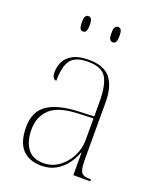

<svg xmlns="http://www.w3.org/2000/svg" viewBox="-139 -821 752 915"><g transform="rotate(20 237.0 -363.5)"><path d="M182 10Q119 10 85 -26.5Q51 -63 51 -139Q51 -217 103.5 -253.5Q156 -290 264 -294L339 -297V-371Q339 -452 316.5 -492Q294 -532 223 -532Q158 -532 134.5 -499Q111 -466 111 -395Q89 -395 89 -432Q89 -460 101.5 -485Q114 -510 143.5 -526Q173 -542 224 -542Q300 -542 333.5 -500.5Q367 -459 367 -379V-97Q367 -60 371 -41.5Q375 -23 386.5 -16.5Q398 -10 422 -10H427V0H341V-114H339Q328 -83 307 -54.5Q286 -26 254.5 -8Q223 10 182 10ZM186 -5Q230 -5 264.5 -30Q299 -55 319 -94.5Q339 -134 339 -178V-287L263 -284Q162 -280 120.5 -240.5Q79 -201 79 -136Q79 -78 105 -41.5Q131 -5 186 -5ZM301 -659Q291 -659 285.5 -667.5Q280 -676 280 -698Q280 -720 285.5 -728.5Q291 -737 301 -737Q311 -737 316 -728.5Q321 -720 321 -698Q321 -676 316 -667.5Q311 -659 301 -659ZM150 -659Q140 -659 135 -667.5Q130 -676 130 -698Q130 -720 135 -728.5Q140 -737 150 -737Q160 -737 165 -728.5Q170 -720 170 -698Q170 -676 165 -667.5Q160 -659 150 -659Z"/></g></svg>

Font: Noto Serif Display SemiCondensed Thin
Style: Regular
Weight: 100
Width: 4
Designer: Monotype Design Team
Foundry: Monotype Imaging Inc.
Version: Version 2.009